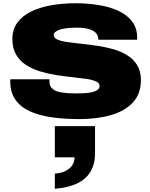

<svg xmlns="http://www.w3.org/2000/svg" viewBox="-20 -720 922 1180"><path d="M468 12Q379 12 302 1.5Q225 -9 167 -34.5Q109 -60 76 -105.5Q43 -151 43 -220Q43 -222 43 -225.5Q43 -229 44 -233H285Q284 -229 284 -225.5Q284 -222 284 -219Q284 -189 304 -173Q324 -157 360 -151.5Q396 -146 443 -146Q462 -146 482.5 -146.5Q503 -147 522.5 -149.5Q542 -152 557.5 -157Q573 -162 582.5 -170.5Q592 -179 592 -192Q592 -210 569.5 -220Q547 -230 508.5 -235.5Q470 -241 422.5 -246Q375 -251 324 -259Q273 -267 225.5 -281.5Q178 -296 139.5 -321Q101 -346 78.5 -385Q56 -424 56 -480Q56 -540 87.5 -582Q119 -624 173 -650Q227 -676 297 -688Q367 -700 443 -700Q521 -700 589.5 -688.5Q658 -677 710.5 -652Q763 -627 793 -586.5Q823 -546 823 -488V-476H584V-480Q584 -500 571 -515.5Q558 -531 529 -540.5Q500 -550 453 -550Q405 -550 373 -544Q341 -538 325.5 -527.5Q310 -517 310 -505Q310 -487 332.5 -477Q355 -467 393.5 -461.5Q432 -456 479.5 -451Q527 -446 578 -438.5Q629 -431 676.5 -417.5Q724 -404 762.5 -380Q801 -356 823.5 -319Q846 -282 846 -228Q846 -143 796.5 -90Q747 -37 661.5 -12.5Q576 12 468 12ZM317 440V347Q373 343 405.5 316Q438 289 438 247H317V55H564V224Q564 289 536 335.5Q508 382 453 408Q398 434 317 440Z"/></svg>

Font: Archivo Expanded Black
Style: Regular
Weight: 900
Width: 7
Designer: Hector Gatti
Foundry: Omnibus-Type
Version: Version 2.001